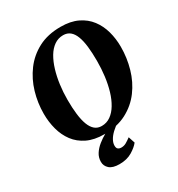

<svg xmlns="http://www.w3.org/2000/svg" viewBox="-225 -898 1182 1275"><g transform="rotate(-30 366.5 -260.0)"><path d="M328 10.5Q252 10.5 198.2 -15.5Q144.5 -41.5 111.2 -86Q78 -130.5 62.5 -187.8Q47 -245 47 -308Q47 -391 70.2 -470Q93.5 -549 141 -613Q188.5 -677 260.8 -715Q333 -753 432 -753Q508 -753 561.5 -727.2Q615 -701.5 648.5 -657.2Q682 -613 697.5 -556.5Q713 -500 713 -438.5Q713 -354 690 -273.8Q667 -193.5 619.5 -129.5Q572 -65.5 499.5 -27.5Q427 10.5 328 10.5ZM341 -45.5Q379 -45.5 409.2 -66.8Q439.5 -88 462.2 -125.8Q485 -163.5 499.8 -213Q514.5 -262.5 521.8 -319.5Q529 -376.5 529 -436Q529 -498 523.5 -546.2Q518 -594.5 505.2 -628Q492.5 -661.5 471.2 -679Q450 -696.5 418.5 -696.5Q380.5 -696.5 350 -675.2Q319.5 -654 297.2 -616.5Q275 -579 260 -529.8Q245 -480.5 237.5 -424.5Q230 -368.5 230 -310.5Q230 -247.5 236 -198.2Q242 -149 255 -115Q268 -81 289.2 -63.2Q310.5 -45.5 341 -45.5ZM316.5 233Q264.5 233 240.2 211.2Q216 189.5 216 158Q216 125 233.2 98Q250.5 71 277.8 49Q305 27 335.5 10Q366 -7 392 -20L421.5 -29L450.5 -18.5Q417.5 2.5 394.5 24.5Q371.5 46.5 360 67.8Q348.5 89 348 107.5Q347.5 128.5 357.2 136Q367 143.5 382 143.5Q402.5 143.5 419.5 133.8Q436.5 124 457.5 108.5L474 158.5Q454 184.5 413.8 208.8Q373.5 233 316.5 233Z"/></g></svg>

Font: Merriweather 36pt Black
Style: Italic
Weight: 900
Italic angle: -7.8°
Version: Version 2.101